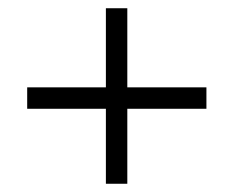

<svg xmlns="http://www.w3.org/2000/svg" viewBox="-20 -528 560 466"><path d="M46 -264H237V-82H289V-264H481V-316H289V-508H237V-316H46Z"/></svg>

Font: Charger Sport
Style: ExLitExt
Weight: 200
Designer: Jasper
Foundry: Cannot Into Space Fonts
Version: Version 1.1